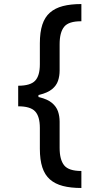

<svg xmlns="http://www.w3.org/2000/svg" viewBox="-20 -792 478 948"><path d="M69.8 -314V-368.7Q129.9 -368.7 153.3 -393.3Q176.8 -418 176.8 -474.6V-578.6Q176.8 -632.8 189 -670.2Q201.2 -707.5 226.6 -729.7Q252 -752 290.5 -762Q329.1 -772 381.8 -772V-687Q319.3 -687.5 296.9 -659.9Q274.4 -632.3 274.4 -573.7V-443.8Q274.4 -416.5 266.4 -392.8Q258.3 -369.1 236.8 -351.6Q215.3 -334 175 -324Q134.8 -314 69.8 -314ZM381.8 136.2Q329.1 136.2 290.5 126.2Q252 116.2 226.6 94Q201.2 71.8 189 34.4Q176.8 -2.9 176.8 -57.1V-160.2Q176.8 -217.3 153.3 -242.2Q129.9 -267.1 69.8 -267.1V-321.8Q134.8 -321.8 175 -311.8Q215.3 -301.8 236.8 -283.7Q258.3 -265.6 266.4 -241.9Q274.4 -218.3 274.4 -190.9V-62Q274.4 -3.4 296.9 24.4Q319.3 52.2 381.8 52.2ZM69.8 -267.1V-368.7H169.9V-267.1Z"/></svg>

Font: Inter V
Style: Weight 500 Optical size 14.0
Weight: 500
Designer: Rasmus Andersson
Foundry: rsms
Version: Version 4.000;git-4fc901f